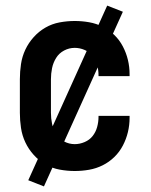

<svg xmlns="http://www.w3.org/2000/svg" viewBox="-20 -603 540 686"><path d="M247 8Q220 8 193 3Q166 -2 142.5 -15.5Q119 -29 100.5 -49.5Q82 -70 70.5 -94.5Q59 -119 55 -146Q51 -173 51 -200V-320Q51 -347 55 -374Q59 -401 70.5 -425.5Q82 -450 100.5 -470.5Q119 -491 142.5 -504.5Q166 -518 193 -523Q220 -528 247 -528Q273 -528 298.5 -523.5Q324 -519 347 -507.5Q370 -496 388.5 -478Q407 -460 419 -437Q431 -414 437 -389Q443 -364 443 -338V-331H332V-334Q332 -353 327 -371Q322 -389 311 -403Q300 -417 282.5 -424.5Q265 -432 247 -432Q227 -432 209 -422.5Q191 -413 180.5 -396Q170 -379 166 -359.5Q162 -340 162 -320V-200Q162 -180 166 -160.5Q170 -141 180.5 -124Q191 -107 209 -97.5Q227 -88 247 -88Q265 -88 282.5 -95.5Q300 -103 311 -117Q322 -131 327 -149Q332 -167 332 -186V-189H443V-182Q443 -156 437 -131Q431 -106 419 -83Q407 -60 388.5 -42Q370 -24 347 -12.5Q324 -1 298.5 3.5Q273 8 247 8ZM137 63 81 41 363 -583 419 -561Z"/></svg>

Font: Iosevka Term Curly
Style: Bold
Weight: 700
Designer: Belleve Invis
Foundry: Belleve Invis
Version: Version 32.3.0